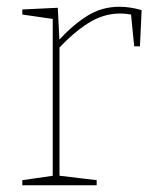

<svg xmlns="http://www.w3.org/2000/svg" viewBox="-20 -548 454 568"><path d="M46 0V-15L143 -29L136 -21V-499L143 -491L46 -505V-520L151 -525L156 -424L152 -427Q195 -474 238 -501Q281 -528 333 -528Q365 -528 399 -518L394 -411H377L367 -512L372 -504Q363 -506 353.5 -507Q344 -508 335 -508Q286 -508 241 -479.5Q196 -451 152 -403L156 -414V-21L149 -29L266 -15V0Z"/></svg>

Font: Bitter Thin Thin
Style: Regular
Weight: 250
Version: Version 2.002